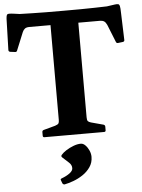

<svg xmlns="http://www.w3.org/2000/svg" viewBox="-66 -812 854 1157"><g transform="rotate(-5 360.5 -233.5)"><path d="M276 0V-749H444.3V0ZM671.7 -759.4Q686.4 -761.6 693.3 -759.8Q700.1 -758 702.7 -746.7Q705.3 -735.3 705.7 -709L711.3 -541.1Q711.3 -532.1 701.3 -530.6L672.4 -527Q662.9 -525.4 659.3 -535.4L616.8 -641.6Q609.2 -657.8 599.6 -663.7Q590 -669.6 575.2 -669.6H148.1Q130.2 -669.6 121.1 -662.6Q111.9 -655.7 106.2 -642.5L62.1 -534.6Q58.9 -525 48.5 -527L19.6 -530.6Q10 -533 10 -542L15.5 -731.2Q16.5 -746.4 19.4 -753Q22.2 -759.6 34.1 -759.8Q45.9 -760 71.2 -756.2L97.1 -752.6Q137.4 -751.6 175 -750.6Q212.7 -749.6 257.1 -749.3Q301.5 -749 360.6 -749Q420.3 -749 465.5 -749.3Q510.8 -749.6 549.1 -750.6Q587.4 -751.6 624.3 -752.6ZM180.7 0Q171.1 0 171.1 -10V-31.8Q171.1 -41.2 180.6 -44L250.7 -63.1Q267.4 -68.6 271.7 -75Q276 -81.3 276 -95.7V-206.8H444.3V-97.6Q444.3 -79.8 449.4 -73.9Q454.5 -68 467.7 -64.2L542.6 -44Q551.6 -40.4 551.6 -31.4V-9.6Q551.6 0 541.6 0ZM278 293.8Q270 295.2 264 286.2L257.5 268.3Q252.9 260.3 262.5 256.3Q291.6 245.8 311.6 231Q331.6 216.2 331.6 200.3Q331.6 180.3 315.3 165.9Q299 151.5 276.2 130.1Q269.2 123.5 275.2 115.5Q286.1 102.4 306.1 89.5Q326.2 76.6 350.3 67.4Q374.3 58.1 395.6 58.1Q409.9 58.1 423 71.5Q436.2 84.8 444.6 104Q453.1 123.1 453.1 142.3Q453.1 177.3 434.5 204.1Q416 230.9 388.1 249.4Q360.1 267.9 330.4 278.7Q300.7 289.4 278 293.8Z"/></g></svg>

Font: Hahmlet
Style: Regular
Weight: 400
Designer: Minjoo Ham & Mark Frömberg
Foundry: hypertype
Version: Version 1.002